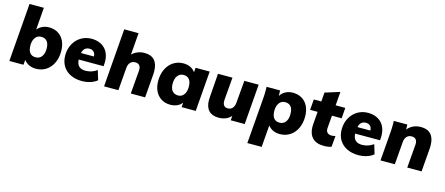

<svg xmlns="http://www.w3.org/2000/svg" viewBox="-57 -1432 5430 2344"><g transform="rotate(15 2658.0 -260.0)"><path d="M616 -277Q616 -194 585 -129Q554 -64 498.5 -28Q443 8 371 8Q274 8 219 -63L214 0H35L93 -736H274L252 -455Q277 -486 315 -504Q353 -522 400 -522Q464 -522 513 -492.5Q562 -463 589 -407.5Q616 -352 616 -277ZM436 -263Q436 -323 410.5 -354.5Q385 -386 336 -386Q289 -386 261.5 -349Q234 -312 234 -251Q234 -189 259 -157.5Q284 -126 331 -126Q381 -126 408.5 -162.5Q436 -199 436 -263Z M1166 -287Q1166 -263 1163 -236H848Q851 -179 880 -152Q909 -125 964 -125Q1040 -125 1107 -172L1143 -53Q1109 -24 1058.5 -8Q1008 8 951 8Q869 8 806.5 -23Q744 -54 710 -110.5Q676 -167 676 -243Q676 -323 710.5 -387Q745 -451 804.5 -486.5Q864 -522 936 -522Q1042 -522 1104 -460Q1166 -398 1166 -287ZM855 -320H1018Q1017 -358 997 -378Q977 -398 943 -398Q909 -398 886.5 -379.5Q864 -361 855 -320Z M1776 -332Q1776 -310 1775 -298L1751 0H1570L1594 -291L1595 -306Q1595 -343 1577.5 -362.5Q1560 -382 1526 -382Q1485 -382 1462 -355.5Q1439 -329 1436 -283L1413 0H1232L1290 -736H1471L1449 -459Q1477 -488 1517.5 -505Q1558 -522 1606 -522Q1690 -522 1733 -473.5Q1776 -425 1776 -332Z M2431 -508 2391 0H2212L2217 -57Q2193 -26 2155 -9Q2117 8 2070 8Q2006 8 1957 -21.5Q1908 -51 1880.5 -106Q1853 -161 1853 -236Q1853 -319 1884 -384Q1915 -449 1970.5 -485.5Q2026 -522 2097 -522Q2196 -522 2248 -451L2253 -508ZM2233 -260Q2233 -323 2208 -354.5Q2183 -386 2136 -386Q2088 -386 2060 -349Q2032 -312 2032 -248Q2032 -189 2058.5 -157.5Q2085 -126 2133 -126Q2179 -126 2206 -163Q2233 -200 2233 -260Z M3050 -508 3010 0H2833L2838 -57Q2812 -26 2771 -9Q2730 8 2681 8Q2598 8 2555 -38Q2512 -84 2512 -173Q2512 -185 2514 -211L2536 -508H2719L2695 -222Q2692 -178 2708 -154.5Q2724 -131 2760 -131Q2798 -131 2820 -157.5Q2842 -184 2845 -230L2869 -508Z M3699 -277Q3699 -194 3668 -129Q3637 -64 3581.5 -28Q3526 8 3454 8Q3359 8 3304 -60L3282 216H3101L3147 -362Q3151 -405 3151 -459Q3151 -492 3150 -508H3321L3323 -439Q3347 -478 3388 -500Q3429 -522 3482 -522Q3546 -522 3595.5 -492.5Q3645 -463 3672 -407.5Q3699 -352 3699 -277ZM3518 -263Q3518 -323 3493 -354.5Q3468 -386 3419 -386Q3372 -386 3344.5 -349Q3317 -312 3317 -251Q3317 -189 3342 -157.5Q3367 -126 3414 -126Q3464 -126 3491 -162.5Q3518 -199 3518 -263Z M3999 -211Q3997 -175 4016.5 -156.5Q4036 -138 4068 -138Q4087 -138 4118 -145L4106 -7Q4069 8 4010 8Q3915 8 3866 -42.5Q3817 -93 3817 -184Q3817 -202 3818 -211L3831 -374H3736L3747 -508H3842L3851 -623L4037 -681L4023 -508H4145L4135 -374H4012Z M4660 -287Q4660 -263 4657 -236H4342Q4345 -179 4374 -152Q4403 -125 4458 -125Q4534 -125 4601 -172L4637 -53Q4603 -24 4552.5 -8Q4502 8 4445 8Q4363 8 4300.5 -23Q4238 -54 4204 -110.5Q4170 -167 4170 -243Q4170 -323 4204.5 -387Q4239 -451 4298.5 -486.5Q4358 -522 4430 -522Q4536 -522 4598 -460Q4660 -398 4660 -287ZM4349 -320H4512Q4511 -358 4491 -378Q4471 -398 4437 -398Q4403 -398 4380.5 -379.5Q4358 -361 4349 -320Z M5270 -332Q5270 -310 5269 -298L5245 0H5064L5088 -291L5089 -306Q5089 -343 5071.5 -362.5Q5054 -382 5020 -382Q4979 -382 4956 -355.5Q4933 -329 4930 -283L4907 0H4726L4755 -362Q4759 -405 4759 -459Q4759 -492 4758 -508H4929L4931 -444Q4957 -480 5001 -501Q5045 -522 5100 -522Q5184 -522 5227 -473.5Q5270 -425 5270 -332Z"/></g></svg>

Font: Muli Black
Style: Italic
Weight: 900
Italic angle: -4.541°
Designer: Vernon Adams
Foundry: Vernon Adams
Version: Version 2.001